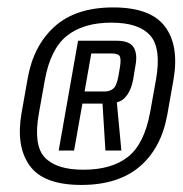

<svg xmlns="http://www.w3.org/2000/svg" viewBox="-20 -756 504 530"><path d="M204.5 -245.5Q100 -245.5 61.8 -299Q23.5 -352.5 39.5 -444L56.5 -540Q72.5 -630.5 131 -683Q189.5 -735.5 292.5 -735.5Q395.5 -735.5 435.2 -683Q475 -630.5 459 -536.5L442 -440.5Q425.5 -347.5 366 -296.5Q306.5 -245.5 204.5 -245.5ZM210 -287.5Q288.5 -287.5 333.5 -323.2Q378.5 -359 394.5 -446.5L410.5 -535.5Q426 -623 394.5 -658.2Q363 -693.5 287.5 -693.5Q210 -693.5 164.5 -657Q119 -620.5 103.5 -533.5L87.5 -444Q71.5 -355.5 103.5 -321.5Q135.5 -287.5 210 -287.5ZM142 -340.5 195.5 -643.5H302.5Q337.5 -643.5 348.8 -625.5Q360 -607.5 354 -575.5L347.5 -536Q343 -512 331.8 -495Q320.5 -478 302.5 -473.5L315 -340.5H271L263 -470H207.5L184.5 -340.5ZM213.5 -503.5H269.5Q282.5 -503.5 292.2 -511Q302 -518.5 307 -546.5L311 -570Q314.5 -591 311 -599.8Q307.5 -608.5 287 -608.5H232Z"/></svg>

Font: Anybody
Style: Italic
Weight: 400
Italic angle: -10°
Designer: Tyler Finck
Foundry: Etcetera Type Company
Version: Version 1.010; ttfautohint (v1.8.3) -l 8 -r 50 -G 200 -x 14 